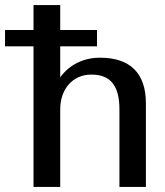

<svg xmlns="http://www.w3.org/2000/svg" viewBox="-51 -742 654 762"><path d="M-31 -558H82V0H188V-308C188 -389 238 -446 311 -446C388 -446 423 -402 423 -307V0H528V-332C528 -452 465 -513 346 -513C280 -513 224 -485 188 -435V-558H334V-623H188V-722H82V-623H-31Z"/></svg>

Font: Perun Medium
Style: Regular
Weight: 500
Foundry: Copyright (c) Stefan Peev, Context Ltd, 2016
Version: Version 1.089